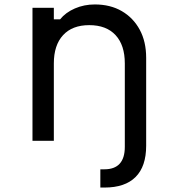

<svg xmlns="http://www.w3.org/2000/svg" viewBox="-20 -633 790 863"><path d="M431 210V128H449Q541 128 541 27V0L589 -20L637 0V22Q637 115 589.5 162.5Q542 210 450 210ZM126 0V-598H222V-546H250Q275 -577 316.5 -595Q358 -613 406 -613Q476 -613 527.5 -583Q579 -553 608 -499.5Q637 -446 637 -373V0H541V-348Q541 -430 499.5 -475Q458 -520 381 -520Q305 -520 263.5 -475Q222 -430 222 -348V0Z"/></svg>

Font: Martian Mono SemiExpanded Light
Style: Regular
Weight: 300
Width: 6
Monospace: yes
Designer: Roman Shamin
Foundry: Evil Martians
Version: Version 0.930